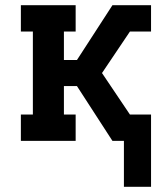

<svg xmlns="http://www.w3.org/2000/svg" viewBox="-20 -540 640 736"><path d="M455 176V0H411L275 -210H225V-101H270V0H60V-101H106V-419H60V-520H270V-419H225V-310H275L411 -520H559V-419H478L371 -260L478 -101H559V176Z"/></svg>

Font: Iosevka Plex Etoile
Style: Bold
Weight: 700
Designer: Belleve Invis
Foundry: Belleve Invis
Version: Version 25.1.1; ttfautohint (v1.8.4)